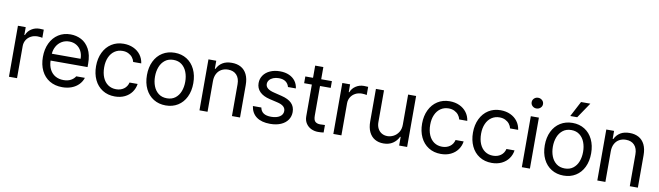

<svg xmlns="http://www.w3.org/2000/svg" viewBox="-40 -1360 6756 1967"><g transform="rotate(10 3338.5 -376.5)"><path d="M67.4 -530.3H148.4V-449.2H154.3Q168.9 -489.7 206.5 -514.4Q244.1 -539.1 291 -539.1Q315.4 -539.1 335 -537.1V-452.1Q329.6 -454.1 314.2 -456.1Q298.8 -458 284.2 -458Q246.6 -458 216.3 -441.9Q186 -425.8 168.7 -397.5Q151.4 -369.1 151.4 -334V0H67.4Z M374.5 -260.7Q374.5 -341.8 404.5 -404.5Q434.6 -467.3 489 -502.2Q543.5 -537.1 614.7 -537.1Q674.8 -537.1 726.6 -510.5Q778.3 -483.9 810.8 -424.6Q843.3 -365.2 843.3 -272.5V-237.3H458.5Q460.4 -182.1 481.4 -143.1Q502.4 -104 538.8 -83.7Q575.2 -63.5 622.6 -63.5Q667.5 -63.5 698.5 -80.3Q729.5 -97.2 745.6 -124H835.4Q822.8 -84 793.2 -53.5Q763.7 -22.9 720 -6.1Q676.3 10.7 622.6 10.7Q546.9 10.7 490.7 -22.9Q434.6 -56.6 404.5 -118.2Q374.5 -179.7 374.5 -260.7ZM758.3 -308.6Q758.3 -353 740.5 -387.9Q722.7 -422.9 689.9 -442.9Q657.2 -462.9 614.7 -462.9Q570.3 -462.9 535.9 -441.9Q501.5 -420.9 481.7 -385.5Q461.9 -350.1 459 -308.6Z M927.2 -262.7Q927.2 -342.8 957.3 -405Q987.3 -467.3 1041.7 -502.2Q1096.2 -537.1 1167.5 -537.1Q1223.6 -537.1 1269 -516.4Q1314.5 -495.6 1343 -457.8Q1371.6 -419.9 1378.4 -370.1H1294.4Q1288.6 -395.5 1272 -416.5Q1255.4 -437.5 1229.2 -450.2Q1203.1 -462.9 1169.4 -462.9Q1122.6 -462.9 1086.7 -438.5Q1050.8 -414.1 1031 -369.4Q1011.2 -324.7 1011.2 -265.6Q1011.2 -204.6 1030.5 -159.2Q1049.8 -113.8 1085.7 -89.1Q1121.6 -64.5 1169.4 -64.5Q1216.8 -64.5 1250.2 -88.6Q1283.7 -112.8 1294.4 -156.2H1378.4Q1371.6 -108.4 1344.2 -70.6Q1316.9 -32.7 1272 -11Q1227.1 10.7 1169.4 10.7Q1095.7 10.7 1040.8 -24.2Q985.8 -59.1 956.5 -121.1Q927.2 -183.1 927.2 -262.7Z M1456.5 -262.7Q1456.5 -344.2 1486.8 -406.5Q1517.1 -468.8 1572 -502.9Q1627 -537.1 1698.7 -537.1Q1770 -537.1 1824.5 -502.9Q1878.9 -468.8 1908.9 -406.5Q1939 -344.2 1939 -262.7Q1939 -181.2 1908.9 -119.1Q1878.9 -57.1 1824.5 -23.2Q1770 10.7 1698.7 10.7Q1627 10.7 1572 -23.2Q1517.1 -57.1 1486.8 -119.1Q1456.5 -181.2 1456.5 -262.7ZM1855 -262.7Q1855 -317.4 1837.6 -362.8Q1820.3 -408.2 1785.2 -435.5Q1750 -462.9 1698.7 -462.9Q1646.5 -462.9 1611.1 -435.5Q1575.7 -408.2 1558.1 -362.8Q1540.5 -317.4 1540.5 -262.7Q1540.5 -208 1558.1 -162.8Q1575.7 -117.7 1611.1 -90.6Q1646.5 -63.5 1698.7 -63.5Q1750 -63.5 1785.2 -90.6Q1820.3 -117.7 1837.6 -162.8Q1855 -208 1855 -262.7Z M2133.3 0H2049.3V-530.3H2130.4V-447.3H2137.2Q2157.2 -489.7 2195.6 -513.4Q2233.9 -537.1 2292.5 -537.1Q2347.2 -537.1 2387.2 -514.9Q2427.2 -492.7 2449.2 -447.8Q2471.2 -402.8 2471.2 -336.9V0H2387.2V-331.1Q2387.2 -392.6 2355.5 -427.2Q2323.7 -461.9 2267.1 -461.9Q2228 -461.9 2197.8 -445.1Q2167.5 -428.2 2150.4 -395.8Q2133.3 -363.3 2133.3 -318.4Z M2793.5 -465.8Q2761.2 -465.8 2735.6 -455.3Q2710 -444.8 2695.6 -426.5Q2681.2 -408.2 2681.2 -385.7Q2681.2 -359.4 2703.4 -340.8Q2725.6 -322.3 2772 -311.5L2851.1 -292Q2922.4 -274.9 2957.5 -239.5Q2992.7 -204.1 2992.7 -148.4Q2992.7 -102.1 2968 -66.2Q2943.4 -30.3 2896.5 -9.8Q2849.6 10.7 2784.7 10.7Q2695.3 10.7 2643.1 -27.6Q2590.8 -65.9 2580.6 -138.7H2668.5Q2675.8 -100.1 2704.1 -81.3Q2732.4 -62.5 2782.7 -62.5Q2839.4 -62.5 2872.6 -84.5Q2905.8 -106.4 2905.8 -143.6Q2905.8 -171.9 2884.8 -190.7Q2863.8 -209.5 2818.8 -219.7L2738.8 -238.3Q2669.4 -254.4 2633.3 -291Q2597.2 -327.6 2597.2 -380.9Q2597.2 -425.8 2621.8 -461.4Q2646.5 -497.1 2691.2 -517.1Q2735.8 -537.1 2793.5 -537.1Q2847.2 -537.1 2888.2 -519Q2929.2 -501 2953.4 -468.3Q2977.5 -435.5 2982.9 -392.6H2900.9Q2891.6 -427.2 2865 -446.5Q2838.4 -465.8 2793.5 -465.8Z M3333.5 -460H3222.2V-152.3Q3222.2 -105.5 3240.7 -89.4Q3259.3 -73.2 3291.5 -73.2Q3315.9 -73.2 3341.3 -75.2V2.9Q3315.9 6.8 3282.7 6.8Q3245.6 6.8 3212.4 -8.5Q3179.2 -23.9 3158.2 -55.2Q3137.2 -86.4 3137.2 -130.9V-460H3057.1V-530.3H3137.2V-657.2H3222.2V-530.3H3333.5Z M3441.9 -530.3H3522.9V-449.2H3528.8Q3543.5 -489.7 3581.1 -514.4Q3618.7 -539.1 3665.5 -539.1Q3689.9 -539.1 3709.5 -537.1V-452.1Q3704.1 -454.1 3688.7 -456.1Q3673.3 -458 3658.7 -458Q3621.1 -458 3590.8 -441.9Q3560.5 -425.8 3543.2 -397.5Q3525.9 -369.1 3525.9 -334V0H3441.9Z M4126.5 -530.3H4209.5V0H4126.5V-89.8H4120.6Q4100.1 -46.4 4060.3 -19.8Q4020.5 6.8 3963.4 6.8Q3912.1 6.8 3873.5 -15.4Q3835 -37.6 3813.2 -82.5Q3791.5 -127.4 3791.5 -193.4V-530.3H3875.5V-199.2Q3875.5 -161.6 3890.1 -133.3Q3904.8 -105 3930.9 -89.6Q3957 -74.2 3990.7 -74.2Q4022.5 -74.2 4054 -90.3Q4085.4 -106.4 4106 -138.9Q4126.5 -171.4 4126.5 -217.8Z M4318.8 -262.7Q4318.8 -342.8 4348.9 -405Q4378.9 -467.3 4433.3 -502.2Q4487.8 -537.1 4559.1 -537.1Q4615.2 -537.1 4660.6 -516.4Q4706.1 -495.6 4734.6 -457.8Q4763.2 -419.9 4770 -370.1H4686Q4680.2 -395.5 4663.6 -416.5Q4647 -437.5 4620.8 -450.2Q4594.7 -462.9 4561 -462.9Q4514.2 -462.9 4478.3 -438.5Q4442.4 -414.1 4422.6 -369.4Q4402.8 -324.7 4402.8 -265.6Q4402.8 -204.6 4422.1 -159.2Q4441.4 -113.8 4477.3 -89.1Q4513.2 -64.5 4561 -64.5Q4608.4 -64.5 4641.8 -88.6Q4675.3 -112.8 4686 -156.2H4770Q4763.2 -108.4 4735.8 -70.6Q4708.5 -32.7 4663.6 -11Q4618.7 10.7 4561 10.7Q4487.3 10.7 4432.4 -24.2Q4377.4 -59.1 4348.1 -121.1Q4318.8 -183.1 4318.8 -262.7Z M4848.1 -262.7Q4848.1 -342.8 4878.2 -405Q4908.2 -467.3 4962.6 -502.2Q5017.1 -537.1 5088.4 -537.1Q5144.5 -537.1 5189.9 -516.4Q5235.4 -495.6 5263.9 -457.8Q5292.5 -419.9 5299.3 -370.1H5215.3Q5209.5 -395.5 5192.9 -416.5Q5176.3 -437.5 5150.1 -450.2Q5124 -462.9 5090.3 -462.9Q5043.5 -462.9 5007.6 -438.5Q4971.7 -414.1 4951.9 -369.4Q4932.1 -324.7 4932.1 -265.6Q4932.1 -204.6 4951.4 -159.2Q4970.7 -113.8 5006.6 -89.1Q5042.5 -64.5 5090.3 -64.5Q5137.7 -64.5 5171.1 -88.6Q5204.6 -112.8 5215.3 -156.2H5299.3Q5292.5 -108.4 5265.1 -70.6Q5237.8 -32.7 5192.9 -11Q5147.9 10.7 5090.3 10.7Q5016.6 10.7 4961.7 -24.2Q4906.7 -59.1 4877.4 -121.1Q4848.1 -183.1 4848.1 -262.7Z M5402.8 -530.3H5486.8V0H5402.8ZM5386.2 -673.8Q5386.2 -697.3 5403.3 -713.4Q5420.4 -729.5 5444.8 -729.5Q5469.2 -729.5 5486.8 -713.4Q5504.4 -697.3 5504.4 -673.8Q5504.4 -650.4 5486.8 -634.3Q5469.2 -618.2 5444.8 -618.2Q5420.4 -618.2 5403.3 -634.3Q5386.2 -650.4 5386.2 -673.8Z M5595.2 -262.7Q5595.2 -344.2 5625.5 -406.5Q5655.8 -468.8 5710.7 -502.9Q5765.6 -537.1 5837.4 -537.1Q5908.7 -537.1 5963.1 -502.9Q6017.6 -468.8 6047.6 -406.5Q6077.6 -344.2 6077.6 -262.7Q6077.6 -181.2 6047.6 -119.1Q6017.6 -57.1 5963.1 -23.2Q5908.7 10.7 5837.4 10.7Q5765.6 10.7 5710.7 -23.2Q5655.8 -57.1 5625.5 -119.1Q5595.2 -181.2 5595.2 -262.7ZM5993.7 -262.7Q5993.7 -317.4 5976.3 -362.8Q5959 -408.2 5923.8 -435.5Q5888.7 -462.9 5837.4 -462.9Q5785.2 -462.9 5749.8 -435.5Q5714.4 -408.2 5696.8 -362.8Q5679.2 -317.4 5679.2 -262.7Q5679.2 -208 5696.8 -162.8Q5714.4 -117.7 5749.8 -90.6Q5785.2 -63.5 5837.4 -63.5Q5888.7 -63.5 5923.8 -90.6Q5959 -117.7 5976.3 -162.8Q5993.7 -208 5993.7 -262.7ZM5884.3 -762.7H5981L5872.6 -602.5H5800.3Z M6272 0H6188V-530.3H6269V-447.3H6275.9Q6295.9 -489.7 6334.2 -513.4Q6372.6 -537.1 6431.2 -537.1Q6485.8 -537.1 6525.9 -514.9Q6565.9 -492.7 6587.9 -447.8Q6609.9 -402.8 6609.9 -336.9V0H6525.9V-331.1Q6525.9 -392.6 6494.1 -427.2Q6462.4 -461.9 6405.8 -461.9Q6366.7 -461.9 6336.4 -445.1Q6306.2 -428.2 6289.1 -395.8Q6272 -363.3 6272 -318.4Z"/></g></svg>

Font: Pretendard Std
Style: Regular
Weight: 400
Designer: Base glyphs from Inter by Rasmus Andersson; Hangeul glyphs from Noto Sans CJK(Source Han Sans) by Jang Soo-young and Kan
Foundry: Kil Hyung-jin
Version: Version 1.309